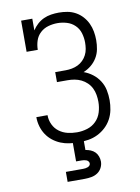

<svg xmlns="http://www.w3.org/2000/svg" viewBox="-102 -811 804 1099"><g transform="rotate(-10 300.0 -261.5)"><path d="M303 8Q276 8 249.5 4.5Q223 1 198.5 -9Q174 -19 153 -35.5Q132 -52 117.5 -74Q103 -96 95.5 -122Q88 -148 88 -174Q88 -175 88 -175Q88 -175 88 -176H153Q153 -176 153 -175.5Q153 -175 153 -175Q153 -147 165 -121.5Q177 -96 199 -79.5Q221 -63 248 -56.5Q275 -50 303 -50Q333 -50 362.5 -59Q392 -68 413.5 -89.5Q435 -111 444 -140.5Q453 -170 453 -201Q453 -221 449.5 -241.5Q446 -262 437 -280.5Q428 -299 413 -313.5Q398 -328 379.5 -337Q361 -346 341 -349.5Q321 -353 300 -353H239V-411H300Q318 -411 336.5 -414.5Q355 -418 371.5 -426Q388 -434 401 -447Q414 -460 422.5 -476.5Q431 -493 434 -511.5Q437 -530 437 -548Q437 -576 429 -603Q421 -630 401 -649.5Q381 -669 354 -677Q327 -685 300 -685Q273 -685 246.5 -677.5Q220 -670 200 -651.5Q180 -633 171.5 -607Q163 -581 163 -554H98V-735H163V-667Q175 -686 192 -701.5Q209 -717 229.5 -726.5Q250 -736 273 -739.5Q296 -743 318 -743Q343 -743 368 -738.5Q393 -734 415.5 -721.5Q438 -709 455 -690Q472 -671 482.5 -648.5Q493 -626 497.5 -601Q502 -576 502 -551Q502 -524 497 -498Q492 -472 478.5 -449.5Q465 -427 444.5 -410Q424 -393 399 -383Q427 -373 450.5 -355Q474 -337 490 -312Q506 -287 512 -258Q518 -229 518 -199Q518 -171 512.5 -143Q507 -115 493.5 -90Q480 -65 459 -45.5Q438 -26 412.5 -13.5Q387 -1 359 3.5Q331 8 303 8ZM200 220V162H300Q307 162 314 161Q321 160 327.5 157.5Q334 155 338.5 150Q343 145 343 138Q343 131 338.5 125.5Q334 120 327.5 117.5Q321 115 314 114Q307 113 300 113H268V0H332V58Q347 60 361.5 66Q376 72 386.5 82.5Q397 93 402.5 108Q408 123 408 138Q408 157 399 174.5Q390 192 374 202.5Q358 213 338.5 216.5Q319 220 300 220Z"/></g></svg>

Font: Iosevka Curly Slab LtEx
Style: Regular
Weight: 300
Width: 7
Monospace: yes
Designer: Belleve Invis
Foundry: Belleve Invis
Version: Version 11.1.0; ttfautohint (v1.8.3)